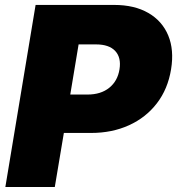

<svg xmlns="http://www.w3.org/2000/svg" viewBox="-20 -747 708 767"><path d="M1.4 0 122.2 -727.3H436.1Q517 -727.3 572.4 -695.3Q627.8 -663.4 652 -605.5Q676.1 -547.6 663.4 -470.2Q650.6 -391.3 606.7 -334.3Q562.9 -277.3 495.2 -246.6Q427.6 -215.9 343.8 -215.9H235.1L198.9 0ZM260.7 -369.3H329.5Q382.8 -369.3 416.4 -396.3Q449.9 -423.3 457.4 -470.2Q464.8 -517 440.3 -543.3Q415.8 -569.6 363.6 -569.6H294Z"/></svg>

Font: Inter UI Black
Style: Italic
Weight: 900
Italic angle: -9.39999°
Designer: Rasmus Andersson
Foundry: rsms
Version: 3.2;8d6f07862